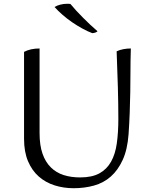

<svg xmlns="http://www.w3.org/2000/svg" viewBox="-20 -977 803 1014"><path d="M189 -274Q189 -210 204.5 -165.5Q220 -121 248.5 -93Q277 -65 316 -52.5Q355 -40 403 -40Q466 -40 505 -61.5Q544 -83 566.5 -123Q589 -163 597 -220.5Q605 -278 605 -349Q605 -426 602.5 -516Q600 -606 596 -706Q613 -714 632.5 -717.5Q652 -721 671 -721Q669 -658 669 -601.5Q669 -545 668 -490Q667 -435 665 -380.5Q663 -326 659 -268Q653 -187 628 -132.5Q603 -78 565 -44.5Q527 -11 476.5 3Q426 17 369 17Q316 17 268.5 2Q221 -13 185 -44.5Q149 -76 128 -125.5Q107 -175 107 -244V-703Q141 -721 189 -721ZM352 -956Q365 -940 382 -921.5Q399 -903 418 -884Q437 -865 456.5 -846.5Q476 -828 495 -812Q492 -808 483.5 -805Q475 -802 467 -802Q443 -811 415.5 -826Q388 -841 361 -859.5Q334 -878 310 -899Q286 -920 268 -940Q281 -948 298.5 -952.5Q316 -957 334 -957Q339 -957 343 -957Q347 -957 352 -956Z"/></svg>

Font: Gotu
Style: Regular
Weight: 400
Designer: Sarang Kulkarni & Kailash Malviya
Foundry: Ek Type
Version: Version 2.320;hotconv 1.0.109;makeotfexe 2.5.65596; ttfautoh